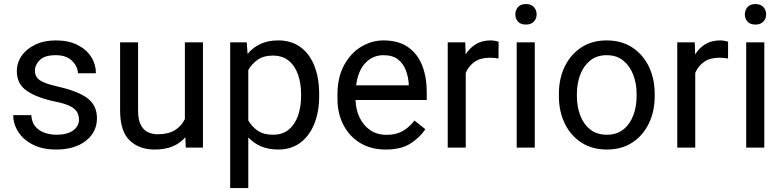

<svg xmlns="http://www.w3.org/2000/svg" viewBox="-20 -741 3934 964"><path d="M376.5 -140.1Q376.5 -159.7 367.9 -176.5Q359.4 -193.4 333.3 -207.3Q307.1 -221.2 254.9 -231.4Q166.5 -250 115.5 -284.4Q64.5 -318.8 64.5 -383.8Q64.5 -425.8 88.6 -460.7Q112.8 -495.6 157 -516.8Q201.2 -538.1 260.3 -538.1Q323.7 -538.1 368.7 -515.6Q413.6 -493.2 437.5 -455.8Q461.4 -418.5 461.4 -373H371.1Q371.1 -405.8 342.5 -434.8Q314 -463.9 260.3 -463.9Q204.1 -463.9 179.7 -439.5Q155.3 -415 155.3 -386.2Q155.3 -366.7 165 -352.5Q174.8 -338.4 200.9 -327.1Q227.1 -315.9 276.9 -304.7Q374.5 -282.2 420.7 -246.6Q466.8 -210.9 466.8 -147Q466.8 -77.6 410.9 -33.9Q355 9.8 262.7 9.8Q192.9 9.8 144.5 -15.1Q96.2 -40 71.3 -79.6Q46.4 -119.1 46.4 -163.1H137.2Q139.2 -126 158.7 -104.2Q178.2 -82.5 206.5 -73.5Q234.9 -64.5 262.7 -64.5Q317.9 -64.5 347.2 -85.9Q376.5 -107.4 376.5 -140.1Z M912.6 0 910.6 -52.2Q886.2 -22.9 848.1 -6.6Q810.1 9.8 756.3 9.8Q678.7 9.8 630.9 -36.1Q583 -82 583 -187.5V-528.3H673.3V-186.5Q673.3 -139.2 687.3 -113Q701.2 -86.9 723.6 -76.9Q746.1 -66.9 770.5 -66.9Q825.7 -66.9 858.9 -87.9Q892.1 -108.9 908.2 -143.6V-528.3H999V0Z M1582.5 -268.6V-258.3Q1582.5 -181.2 1558.6 -120.6Q1534.7 -60.1 1488.8 -25.1Q1442.9 9.8 1377.4 9.8Q1328.6 9.8 1291 -6.1Q1253.4 -22 1226.6 -51.3V203.1H1135.7V-528.3H1218.8L1223.1 -470.2Q1250 -502.9 1288.1 -520.5Q1326.2 -538.1 1376 -538.1Q1442.9 -538.1 1488.8 -504.4Q1534.7 -470.7 1558.6 -409.9Q1582.5 -349.1 1582.5 -268.6ZM1491.7 -258.3V-268.6Q1491.7 -321.3 1476.8 -365.2Q1461.9 -409.2 1430.4 -435.5Q1398.9 -461.9 1349.6 -461.9Q1303.7 -461.9 1273.9 -441.2Q1244.1 -420.4 1226.6 -389.2V-136.2Q1244.6 -105 1274.2 -84.7Q1303.7 -64.5 1350.6 -64.5Q1399.4 -64.5 1430.7 -91.1Q1461.9 -117.7 1476.8 -161.9Q1491.7 -206.1 1491.7 -258.3Z M1917 9.8Q1843.3 9.8 1788.8 -22.9Q1734.4 -55.7 1704.3 -113.5Q1674.3 -171.4 1674.3 -245.6V-266.1Q1674.3 -352.5 1707.3 -413.3Q1740.2 -474.1 1793.2 -506.1Q1846.2 -538.1 1905.3 -538.1Q1981 -538.1 2029.1 -504.2Q2077.1 -470.2 2099.9 -411.9Q2122.6 -353.5 2122.6 -279.3V-238.8H1765.1Q1766.6 -190.4 1785.6 -150.6Q1804.7 -110.8 1839.1 -87.4Q1873.5 -64 1921.9 -64Q1969.7 -64 2002.9 -83.5Q2036.1 -103 2061 -135.7L2115.7 -92.3Q2090.3 -53.2 2043 -21.7Q1995.6 9.8 1917 9.8ZM1905.3 -463.9Q1851.6 -463.9 1814.5 -424.8Q1777.3 -385.7 1768.1 -312.5H2032.2V-319.3Q2030.3 -354.5 2017.8 -387.7Q2005.4 -420.9 1978.5 -442.4Q1951.7 -463.9 1905.3 -463.9Z M2483.4 -531.2 2482.9 -447.3Q2462.9 -451.2 2439 -451.2Q2392.6 -451.2 2362.8 -430.4Q2333 -409.7 2318.4 -375V0H2228V-528.3H2315.9L2317.9 -467.8Q2337.9 -500 2368.9 -519Q2399.9 -538.1 2443.4 -538.1Q2453.1 -538.1 2465.8 -535.9Q2478.5 -533.7 2483.4 -531.2Z M2567.4 -668.5Q2567.4 -690.4 2580.8 -705.6Q2594.2 -720.7 2620.6 -720.7Q2646.5 -720.7 2660.4 -705.6Q2674.3 -690.4 2674.3 -668.5Q2674.3 -647.5 2660.4 -632.6Q2646.5 -617.7 2620.6 -617.7Q2594.2 -617.7 2580.8 -632.6Q2567.4 -647.5 2567.4 -668.5ZM2665 -528.3V0H2574.2V-528.3Z M2786.1 -258.3V-269.5Q2786.1 -346.2 2815.4 -406.7Q2844.7 -467.3 2898.4 -502.7Q2952.1 -538.1 3025.9 -538.1Q3100.6 -538.1 3154.5 -502.7Q3208.5 -467.3 3237.8 -406.7Q3267.1 -346.2 3267.1 -269.5V-258.3Q3267.1 -182.1 3237.8 -121.3Q3208.5 -60.5 3154.8 -25.4Q3101.1 9.8 3026.9 9.8Q2952.6 9.8 2898.7 -25.4Q2844.7 -60.5 2815.4 -121.3Q2786.1 -182.1 2786.1 -258.3ZM2876.5 -269.5V-258.3Q2876.5 -206.1 2893.1 -161.9Q2909.7 -117.7 2943.1 -91.1Q2976.6 -64.5 3026.9 -64.5Q3076.7 -64.5 3109.9 -91.1Q3143.1 -117.7 3159.7 -161.9Q3176.3 -206.1 3176.3 -258.3V-269.5Q3176.3 -321.3 3159.4 -365.5Q3142.6 -409.7 3109.4 -436.8Q3076.2 -463.9 3025.9 -463.9Q2976.1 -463.9 2942.9 -436.8Q2909.7 -409.7 2893.1 -365.5Q2876.5 -321.3 2876.5 -269.5Z M3635.7 -531.2 3635.3 -447.3Q3615.2 -451.2 3591.3 -451.2Q3544.9 -451.2 3515.1 -430.4Q3485.4 -409.7 3470.7 -375V0H3380.4V-528.3H3468.3L3470.2 -467.8Q3490.2 -500 3521.2 -519Q3552.2 -538.1 3595.7 -538.1Q3605.5 -538.1 3618.2 -535.9Q3630.9 -533.7 3635.7 -531.2Z M3719.7 -668.5Q3719.7 -690.4 3733.2 -705.6Q3746.6 -720.7 3772.9 -720.7Q3798.8 -720.7 3812.7 -705.6Q3826.7 -690.4 3826.7 -668.5Q3826.7 -647.5 3812.7 -632.6Q3798.8 -617.7 3772.9 -617.7Q3746.6 -617.7 3733.2 -632.6Q3719.7 -647.5 3719.7 -668.5ZM3817.4 -528.3V0H3726.6V-528.3Z"/></svg>

Font: Vazirmatn UI
Style: Regular
Weight: 400
Designer: Saber Rastikerdar
Foundry: Saber Rastikerdar
Version: Version 33.003